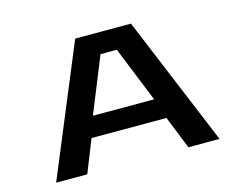

<svg xmlns="http://www.w3.org/2000/svg" viewBox="-97 -850 1258 1001"><g transform="rotate(-15 532.0 -350.0)"><path d="M972 0H804L733 -177H328.5L258 0H90L380.5 -700H681.5ZM487 -587.5 365.5 -287.5H696L575 -587.5Z"/></g></svg>

Font: Trispace Expanded SemiBold
Style: Regular
Weight: 600
Width: 7
Designer: Tyler Finck
Foundry: Etcetera Type Company
Version: Version 1.210; ttfautohint (v1.8.3)